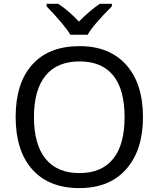

<svg xmlns="http://www.w3.org/2000/svg" viewBox="-20 -964 821 994"><path d="M155.8 -357.9Q155.8 -216.3 215.8 -142.1Q275.9 -67.9 391.1 -67.9Q505.9 -67.9 565.4 -141.1Q625 -214.4 625 -357.9Q625 -501 565.9 -573.5Q506.8 -646 392.1 -646Q275.9 -646 215.8 -572.5Q155.8 -499 155.8 -357.9ZM720.2 -357.9Q720.2 -186.5 633.5 -88.4Q546.9 9.8 391.1 9.8Q233.4 9.8 147.2 -86.7Q61 -183.1 61 -358.9Q61 -533.2 146.7 -629.2Q232.4 -725.1 392.1 -725.1Q547.4 -725.1 633.8 -627.7Q720.2 -530.3 720.2 -357.9ZM221.2 -944.3H281.2Q336.9 -908.2 388.2 -852.1Q449.7 -913.6 497.1 -944.3H559.1V-931.2Q459 -831.1 434.1 -784.2H344.2Q314.9 -834 221.2 -931.2Z"/></svg>

Font: NotoSans
Style: Regular
Weight: 400
Designer: Monotype Design team
Foundry: Monotype Imaging Inc.
Version: Version 1.04; ttfautohint (v1.4.1)